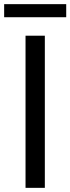

<svg xmlns="http://www.w3.org/2000/svg" viewBox="-23 -905 339 925"><path d="M100 -733H193V0H100ZM-3 -885H296V-822H-3Z"/></svg>

Font: SpoqaHanSans-Regular
Style: Regular
Weight: 400
Designer: [Spoqa Han Sans] Dong-huui Kim \uAE40 \uB3D9 \uD718  Younghwa Kang \uAC15 \uC601 \uD654  [Noto Sans] Ryoko NISHIZUKA \u8
Foundry: Spoqa (http://www.spoqa-han-sans.com)
Version: Version 2.000